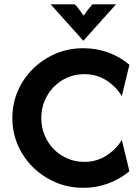

<svg xmlns="http://www.w3.org/2000/svg" viewBox="-20 -862 644 894"><path d="M368.1 12.5Q299.3 12.5 239.6 -12.8Q179.9 -38.2 134.4 -82.6Q88.9 -127.1 63.2 -186.1Q37.5 -245.1 37.5 -312.5Q37.5 -379.9 63.2 -438.9Q88.9 -497.9 134.4 -542.4Q179.9 -586.8 239.6 -612.2Q299.3 -637.5 368.1 -637.5Q429.9 -637.5 484.7 -617.4Q539.6 -597.2 582.6 -560.4L547.2 -414.6Q521.5 -457.6 476.4 -487.2Q431.2 -516.7 372.2 -516.7Q329.9 -516.7 293.4 -500.7Q256.9 -484.7 229.9 -456.9Q202.8 -429.2 187.5 -392Q172.2 -354.9 172.2 -312.5Q172.2 -270.1 187.5 -233Q202.8 -195.8 229.9 -168.1Q256.9 -140.3 293.4 -124.3Q329.9 -108.3 372.2 -108.3Q430.6 -108.3 476 -137.8Q521.5 -167.4 547.2 -210.4L582.6 -64.6Q538.9 -28.5 484.4 -8Q429.9 12.5 368.1 12.5ZM367.4 -672.9 216 -841.7H328.5Q340.3 -829.2 349.7 -816.7Q359 -804.2 369.4 -788.9Q379.9 -804.2 389.6 -816.7Q399.3 -829.2 410.4 -841.7H520.1L368.8 -672.9Z"/></svg>

Font: Afacad Flux
Style: Bold
Weight: 700
Designer: Kristian Moeller
Foundry: Dicotype
Version: Version 1.100